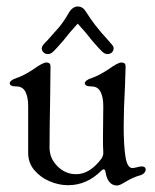

<svg xmlns="http://www.w3.org/2000/svg" viewBox="-20 -573 480 593"><path d="M31 -332Q53 -339 86 -361Q90 -364 97 -368.5Q104 -373 108 -375Q118 -380 123 -380Q136 -380 136 -368L135 -276Q133 -172 133 -117Q133 -84 157.5 -59.5Q182 -35 215 -35Q258 -35 294 -84Q300 -95 299 -103Q298 -119 298 -144L299 -246Q299 -273 290.5 -289.5Q282 -306 263 -306Q242 -306 242 -316Q242 -320 247.5 -324.5Q253 -329 263 -332Q285 -339 318 -361Q322 -364 329 -368.5Q336 -373 340 -375Q350 -380 355 -380Q368 -380 368 -368L366 -307Q362 -233 362 -182Q362 -124 367.5 -89Q373 -54 389 -54Q394 -54 403.5 -56.5Q413 -59 417 -59Q430 -59 430 -49Q430 -44 425 -38.5Q420 -33 411 -31Q390 -25 367 -11Q349 0 342 0Q313 0 306 -41Q305 -50 300 -50Q297 -50 292 -45Q248 -1 190 -1Q162 -1 133.5 -13Q105 -25 86 -47.5Q67 -70 67 -101V-246Q67 -273 58.5 -289.5Q50 -306 31 -306Q10 -306 10 -316Q10 -320 15.5 -324.5Q21 -329 31 -332ZM109 -424Q109 -428 112.5 -433Q116 -438 120 -442Q124 -446 127 -449Q147 -471 162 -488.5Q177 -506 194 -536Q199 -544 206 -548.5Q213 -553 220 -553Q236 -553 246 -536Q272 -494 312 -451Q320 -442 325.5 -435.5Q331 -429 331 -424Q331 -417 326 -411.5Q321 -406 311 -406Q303 -406 293.5 -415.5Q284 -425 265 -447Q245 -473 220 -500Q195 -473 175 -447Q156 -425 146.5 -415.5Q137 -406 129 -406Q119 -406 114 -411.5Q109 -417 109 -424Z"/></svg>

Font: Hina Mincho
Style: Regular
Weight: 400
Designer: satsuyako
Foundry: satsuyako
Version: Version 1.100